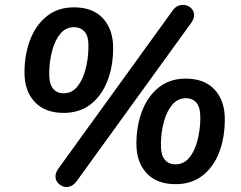

<svg xmlns="http://www.w3.org/2000/svg" viewBox="-20 -742 985 784"><path d="M761 -649 293 -2Q281 14 266.5 19Q252 24 238.5 19.5Q225 15 216 4.5Q207 -6 206.5 -21Q206 -36 218 -53L685 -699Q696 -715 711 -719.5Q726 -724 739.5 -720.5Q753 -717 762.5 -706.5Q772 -696 772.5 -681Q773 -666 761 -649ZM240 -281Q164 -281 122 -325.5Q80 -370 80 -446Q80 -520 103.5 -580.5Q127 -641 172 -676.5Q217 -712 282 -712Q359 -712 400.5 -667Q442 -622 442 -546Q442 -471 418.5 -411Q395 -351 350 -316Q305 -281 240 -281ZM240 -361Q273 -361 295 -387.5Q317 -414 328.5 -456Q340 -498 341 -545Q343 -592 326.5 -611.5Q310 -631 282 -631Q249 -631 227 -605Q205 -579 193.5 -537Q182 -495 181 -447Q180 -401 196 -381Q212 -361 240 -361ZM697 10Q620 10 578.5 -35Q537 -80 537 -155Q537 -229 560.5 -289.5Q584 -350 629 -385.5Q674 -421 738 -421Q815 -421 856.5 -376Q898 -331 898 -255Q898 -180 875 -120Q852 -60 807 -25Q762 10 697 10ZM696 -71Q730 -71 752 -97Q774 -123 785.5 -165.5Q797 -208 798 -255Q799 -302 783 -321.5Q767 -341 739 -341Q706 -341 683.5 -314.5Q661 -288 649.5 -246Q638 -204 637 -157Q636 -111 652 -91Q668 -71 696 -71Z"/></svg>

Font: Nunito Variable Extra Light
Style: Italic
Weight: 200
Italic angle: -9°
Designer: Vernon Adams
Foundry: Vernon Adams
Version: Version 3.602